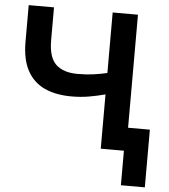

<svg xmlns="http://www.w3.org/2000/svg" viewBox="-59 -753 865 983"><g transform="rotate(5 374.0 -261.0)"><path d="M599 177.5V0H534V-119H722V177.5ZM480 0V-279Q436.5 -267.5 395.2 -260.5Q354 -253.5 307 -253.5Q226 -253.5 168.2 -280.2Q110.5 -307 79.5 -364Q48.5 -421 48.5 -512.5V-700H178.5V-531Q178.5 -443 216.8 -407Q255 -371 328 -371Q374 -371 409.5 -376Q445 -381 480 -389V-700H610V0Z"/></g></svg>

Font: Geologica Roman Medium
Style: Regular
Weight: 500
Designer: Sindre Bremnes, Frode Helland
Foundry: Monokrom Skriftforlag AS
Version: Version 1.010;gftools[0.9.28]